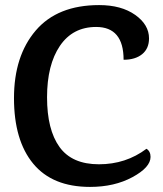

<svg xmlns="http://www.w3.org/2000/svg" viewBox="-20 -720 642 755"><path d="M370 -700Q457 -700 511.5 -661.5Q566 -623 566 -569Q566 -529 539 -507Q512 -485 466 -485Q466 -614 358 -614Q266 -614 215.5 -539.5Q165 -465 165 -337.5Q165 -210 214 -142Q263 -74 369 -74Q475 -74 556 -135Q572 -125 572 -103Q572 -62 501 -23.5Q430 15 334 15Q186 15 110.5 -76.5Q35 -168 35 -334Q35 -500 120.5 -600Q206 -700 370 -700Z"/></svg>

Font: Karma
Style: Bold
Weight: 700
Designer: Joana Correia
Foundry: Indian Type Foundry
Version: Version 1.202;PS 1.0;hotconv 1.0.78;makeotf.lib2.5.61930; tt